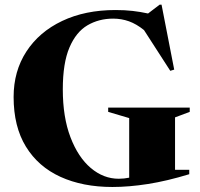

<svg xmlns="http://www.w3.org/2000/svg" viewBox="-20 -770 839 804"><path d="M713 -59H772.5V-40.5Q679 -12 599.5 0.5Q520 13 450.5 13Q326.5 13 233.2 -29.5Q140 -72 88.5 -156Q37 -240 37 -364Q37 -472 90.5 -554.2Q144 -636.5 240.2 -682.2Q336.5 -728 463.5 -728Q503.5 -728 535.8 -724.2Q568 -720.5 600 -713.5L648.5 -750.5H656.5L709.5 -478.5L693 -473.5L583 -644Q551.5 -669.5 520 -680.8Q488.5 -692 454 -692Q394 -692 346.2 -664Q298.5 -636 270.8 -571Q243 -506 243 -395.5Q243 -279.5 275 -195.5Q307 -111.5 360.2 -66.5Q413.5 -21.5 477 -21.5Q499.5 -21.5 521 -26V-275.5L433 -301.5V-319.5H774.5V-301.5L713 -278.5Z"/></svg>

Font: Newsreader Display
Style: Bold
Weight: 700
Designer: Hugues Gentile
Foundry: Production Type
Version: Version 1.001